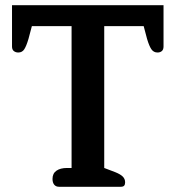

<svg xmlns="http://www.w3.org/2000/svg" viewBox="-20 -715 672 735"><path d="M181 -30Q181 -51 196 -61.5Q211 -72 237 -72H254V-615H102L89 -566Q81 -539 73 -526.5Q65 -514 50 -514Q40 -514 33 -519.5Q26 -525 26 -537V-695H606V-537Q606 -525 599.5 -519.5Q593 -514 583 -514Q568 -514 559.5 -526.5Q551 -539 543 -566L530 -615H379V-72L421 -56Q441 -48 450 -39Q459 -30 459 -17Q459 -9 455.5 -4.5Q452 0 442 0H206Q194 0 187.5 -8Q181 -16 181 -30Z"/></svg>

Font: MaitreeSemiBold
Style: Regular
Weight: 600
Designer: CadsonDemak Team
Foundry: CadsonDemak
Version: Version 1.000